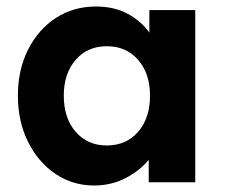

<svg xmlns="http://www.w3.org/2000/svg" viewBox="-20 -560 691 590"><path d="M269 10Q203 10 150 -26Q97 -62 66 -124.5Q35 -187 35 -266Q35 -346 66.5 -408Q98 -470 152 -505Q206 -540 275 -540Q330 -540 371.5 -518Q413 -496 439 -460V-529H580V0H437V-69Q409 -35 365.5 -12.5Q322 10 269 10ZM308 -113Q368 -113 404.5 -155Q441 -197 441 -266Q441 -334 404.5 -376Q368 -418 308 -418Q249 -418 212.5 -376Q176 -334 176 -266Q176 -197 212.5 -155Q249 -113 308 -113Z"/></svg>

Font: Lexend Deca SemiBold
Style: Regular
Weight: 600
Designer: Bonnie Shaver-Troup, Thomas Jockin
Foundry: Lexend
Version: Version 1.008; ttfautohint (v1.8.4.7-5d5b)